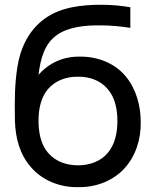

<svg xmlns="http://www.w3.org/2000/svg" viewBox="-20 -770 652 806"><path d="M314.6 -532.3C245.8 -533.3 186.5 -506.3 141.7 -456.3C150 -525 167.7 -587.5 218.8 -622.9C266.7 -657.3 337.5 -664.6 406.3 -663.5C442.7 -663.5 486.5 -659.4 527.1 -653.1V-739.6C489.6 -745.8 450 -750 406.3 -750C322.9 -750 235.4 -740.6 167.7 -691.7C99 -641.7 64.6 -566.7 52.1 -483.3C42.7 -418.8 40.6 -358.3 42.7 -262.5C44.8 -190.6 62.5 -122.9 109.4 -68.8C157.3 -12.5 232.3 16.7 304.2 15.6C377.1 17.7 450 -7.3 501 -61.5C550 -114.6 571.9 -185.4 570.8 -257.3C570.8 -325 552.1 -396.9 507.3 -450C460.4 -506.3 387.5 -533.3 314.6 -532.3ZM307.3 -447.9C356.2 -449 403.1 -431.3 432.3 -395.8C462.5 -361.5 472.9 -311.5 472.9 -262.5C472.9 -212.5 462.5 -163.5 432.3 -128.1C403.1 -92.7 356.2 -76 307.3 -76C258.3 -76 211.5 -92.7 181.2 -129.2C152.1 -162.5 141.7 -212.5 141.7 -263.5C141.7 -312.5 152.1 -361.5 181.2 -395.8C211.5 -431.3 258.3 -449 307.3 -447.9Z"/></svg>

Font: Manrope3 Medium
Style: Regular
Weight: 500
Width: 4
Designer: Mikhail Sharanda
Foundry: Mikhail Sharanda
Version: Version 3.000;PS 003.000;hotconv 1.0.88;makeotf.lib2.5.64775